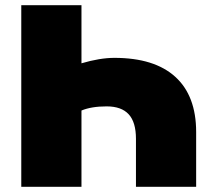

<svg xmlns="http://www.w3.org/2000/svg" viewBox="-20 -720 805 740"><path d="M736 -211V0H504V-185Q504 -249 476 -279.5Q448 -310 391 -310Q332 -310 294 -294V0H62V-700H294V-476Q365 -497 421 -497Q575 -497 655.5 -424Q736 -351 736 -211Z"/></svg>

Font: CMG Sans Black
Style: Regular
Weight: 900
Designer: Julieta Ulanovsky
Foundry: Julieta Ulanovsky
Version: Version 7.200